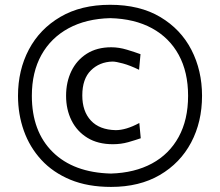

<svg xmlns="http://www.w3.org/2000/svg" viewBox="-20 -754 900 786"><path d="M434.6 11.2Q339.4 11.2 268.1 -18.3Q196.8 -47.9 149.2 -99.6Q101.6 -151.4 77.6 -218.8Q53.7 -286.1 53.7 -361.8Q53.7 -466.8 98.1 -551Q142.6 -635.3 227.1 -684.8Q311.5 -734.4 430.7 -734.4Q552.2 -734.4 636.2 -684.3Q720.2 -634.3 763.7 -549.8Q807.1 -465.3 807.1 -361.8Q807.1 -254.9 762.5 -170.7Q717.8 -86.4 634.3 -37.6Q550.8 11.2 434.6 11.2ZM434.1 -43.5Q531.2 -46.4 602.1 -84.7Q672.9 -123 711.4 -193.4Q750 -263.7 750 -361.8Q750 -459 711.7 -529.3Q673.3 -599.6 602.1 -638.4Q530.8 -677.2 431.2 -679.7Q332.5 -677.2 260.5 -638.2Q188.5 -599.1 149.4 -528.8Q110.4 -458.5 110.4 -361.8Q110.4 -215.8 195.8 -131.6Q281.2 -47.4 434.1 -43.5ZM442.4 -163.6Q380.9 -163.6 338.1 -189.7Q295.4 -215.8 272.9 -260.7Q250.5 -305.7 250.5 -361.8Q250.5 -418 272.2 -462.9Q293.9 -507.8 335.4 -534.2Q377 -560.5 435.5 -560.5Q466.8 -560.5 499.8 -550.5Q532.7 -540.5 555.2 -532.2L549.3 -468.3Q512.2 -486.3 483.4 -494.1Q454.6 -502 440.4 -502Q387.2 -500.5 352.1 -465.8Q316.9 -431.2 316.9 -363.3Q316.9 -298.3 352.1 -260.5Q387.2 -222.7 453.6 -221.2Q496.1 -221.2 550.3 -250.5L556.2 -188Q535.2 -180.7 505.4 -172.1Q475.6 -163.6 442.4 -163.6Z"/></svg>

Font: Pinar DS2-Regular
Style: Regular
Weight: 400
Designer: Amin Abedi
Version: Version 2.000